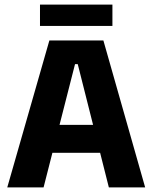

<svg xmlns="http://www.w3.org/2000/svg" viewBox="-20 -815 663 835"><path d="M11.6 0 194.7 -639H429.6L611.3 0H453.4L318.1 -536.1H306.3L169.5 0ZM167.1 -150.6V-271.9H454.8V-150.6ZM153.9 -702.1V-795.1H468.9V-702.1Z"/></svg>

Font: Anek Latin Medium
Style: Regular
Weight: 500
Designer: Yesha Goshar
Foundry: Ek Type
Version: Version 1.003